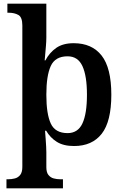

<svg xmlns="http://www.w3.org/2000/svg" viewBox="-20 -780 673 1040"><path d="M15 240V191H25Q43 191 60.5 186.5Q78 182 89.5 167.5Q101 153 101 124V-642Q101 -687 79.5 -699Q58 -711 28 -711H20V-760H231V-576Q231 -556 228.5 -527Q226 -498 224 -475.5Q222 -453 222 -453H226Q248 -495 284.5 -520.5Q321 -546 379 -546Q478 -546 530.5 -479Q583 -412 583 -267Q583 -122 531 -55.5Q479 11 381 11Q324 11 288 -11.5Q252 -34 230 -72H224Q224 -72 225 -58.5Q226 -45 227.5 -25.5Q229 -6 230 13.5Q231 33 231 46V125Q231 154 242.5 168Q254 182 271 186.5Q288 191 306 191H321V240ZM346 -59Q402 -59 426.5 -111.5Q451 -164 451 -267Q451 -369 426.5 -422Q402 -475 346 -475Q279 -475 255 -422.5Q231 -370 231 -267Q231 -163 255 -111Q279 -59 346 -59Z"/></svg>

Font: Noto Serif NP Hmong SemiBold
Style: Regular
Weight: 600
Designer: Dalton Maag Ltd
Foundry: Dalton Maag Ltd
Version: Version 1.001; ttfautohint (v1.8.4.7-5d5b)